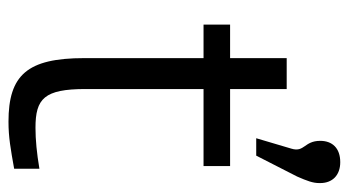

<svg xmlns="http://www.w3.org/2000/svg" viewBox="-200 -592 802 441"><g transform="rotate(90 200.5 -372.0)"><path d="M274 -53C207 -53 185 -73 185 -168V-439H362V-500H185V-630H114V-500H37V-439H114V-165C114 -34 153 9 260 9C296 9 323 4 368 -4V-62C332 -56 302 -53 274 -53ZM298 -560H338L386 -654C396 -677 401 -690 401 -705V-707C401 -735 383 -753 353 -753C321 -753 304 -735 304 -707C304 -670 331 -671 322 -641Z"/></g></svg>

Font: LT Wave Text Light
Style: Regular
Weight: 300
Designer: Daniel Lyons
Version: Version 2.5 (Glyphs App)